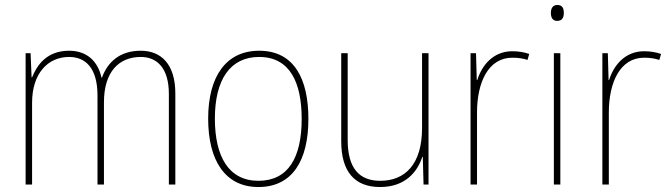

<svg xmlns="http://www.w3.org/2000/svg" viewBox="-20 -742 2692 772"><path d="M546 -538C462 -538 413 -493 390 -430H388C374 -495 330 -538 258 -538C166 -538 128 -478 109 -431H107L103 -528H83V0H109V-329C109 -445 171 -513 258 -513C322 -513 372 -471 372 -358V0H398V-331C398 -454 459 -513 546 -513C610 -513 659 -470 659 -364V0H685V-366C685 -484 628 -538 546 -538Z M1220 -264C1220 -423 1164 -538 1022 -538C890 -538 817 -436 817 -265C817 -97 885 10 1019 10C1156 10 1220 -97 1220 -264ZM844 -265C844 -421 905 -513 1022 -513C1147 -513 1193 -408 1193 -264C1193 -110 1140 -15 1019 -15C900 -15 844 -112 844 -265Z M1703 -528H1677V-227C1677 -82 1609 -15 1509 -15C1425 -15 1378 -65 1378 -179V-528H1352V-174C1352 -53 1405 10 1508 10C1610 10 1658 -51 1678 -111H1680L1683 0H1703Z M2040 -536C1962 -536 1917 -478 1899 -420H1897L1894 -528H1872V0H1898V-290C1898 -410 1943 -510 2040 -510C2064 -510 2083 -507 2101 -501L2108 -525C2088 -532 2065 -536 2040 -536Z M2221 -722C2201 -722 2195 -706 2195 -690C2195 -673 2201 -658 2220 -658C2241 -658 2247 -672 2247 -690C2247 -706 2243 -722 2221 -722ZM2233 -528H2207V0H2233Z M2570 -536C2492 -536 2447 -478 2429 -420H2427L2424 -528H2402V0H2428V-290C2428 -410 2473 -510 2570 -510C2594 -510 2613 -507 2631 -501L2638 -525C2618 -532 2595 -536 2570 -536Z"/></svg>

Font: Noto Sans Lao SemiCondensed Thin
Style: Regular
Weight: 100
Width: 4
Designer: Monotype Design Team
Foundry: Monotype Imaging Inc.
Version: Version 2.003